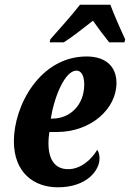

<svg xmlns="http://www.w3.org/2000/svg" viewBox="-20 -786 552 816"><path d="M191 -606H251C292 -632 327 -661 375 -698C394 -671 426 -628 444 -606H509L512 -619C494 -657 464 -725 449 -766H320C284 -719 227 -657 194 -619ZM226 10C347 10 403 -60 403 -113C403 -128 399 -142 393 -149C369 -108 323 -67 270 -67C214 -67 186 -107 186 -177C186 -197 188 -212 190 -225H222C366 -225 475 -323 475 -433C475 -504 429 -546 348 -546C150 -546 39 -337 39 -186C39 -53 123 10 226 10ZM196 -282C211 -378 257 -486 305 -486C326 -486 338 -463 338 -427C338 -340 278 -282 203 -282Z"/></svg>

Font: Noto Serif Condensed Extra
Style: Italic
Weight: 800
Width: 3
Italic angle: -12°
Designer: Monotype Design Team
Foundry: Monotype Imaging Inc.
Version: Version 1.901